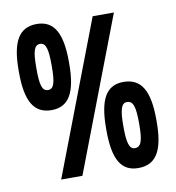

<svg xmlns="http://www.w3.org/2000/svg" viewBox="-78 -749 757 828"><g transform="rotate(-10 300.0 -335.0)"><path d="M354 -183V-175C354 -49 386 9 462 9C541 9 574 -49 574 -175V-183C574 -309 541 -368 462 -368C386 -368 354 -309 354 -183ZM26 -487C26 -361 59 -302 137 -302C213 -302 246 -361 246 -487V-495C246 -620 213 -679 137 -679C59 -679 26 -620 26 -495ZM103 -489V-492C103 -563 110 -592 137 -592C163 -592 170 -561 170 -492V-489C170 -420 163 -390 137 -390C110 -390 103 -419 103 -489ZM125 0H218L474 -670H381ZM429 -177V-181C429 -250 437 -280 462 -280C490 -280 498 -252 498 -181V-177C498 -107 490 -78 462 -78C437 -78 429 -109 429 -177Z"/></g></svg>

Font: LT Wave Mono Bold
Style: Regular
Weight: 700
Designer: Daniel Lyons
Version: Version 2.5 (Glyphs App)